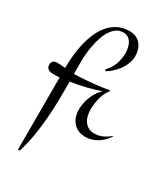

<svg xmlns="http://www.w3.org/2000/svg" viewBox="-236 -760 993 1139"><g transform="rotate(30 260.5 -190.0)"><path d="M531.2 -69.8Q520 -51.3 504.6 -35.9Q489.3 -20.5 470.9 -9Q452.6 2.4 431.9 8.8Q411.1 15.1 389.2 15.1Q361.8 15.1 340.6 5.9Q319.3 -3.4 304.9 -19.8Q290.5 -36.1 283 -58.3Q275.4 -80.6 275.4 -106.9Q275.4 -153.3 293.5 -196.8Q311.5 -240.2 343.8 -272Q325.7 -264.6 302.7 -257.6Q279.8 -250.5 253.7 -244.1Q227.5 -237.8 200 -232.2Q172.4 -226.6 145.5 -222.7Q146 -158.7 144.8 -95Q143.6 -31.2 138.4 32.2Q133.3 95.7 122.8 157.7Q112.3 219.7 93.8 279.8H81.5V-214.8Q70.3 -213.9 60.3 -213.4Q50.3 -212.9 41 -212.9Q31.2 -212.9 22.2 -214.1Q13.2 -215.3 6.1 -219.5Q-1 -223.6 -5.4 -231Q-9.8 -238.3 -9.8 -251Q-9.8 -266.1 0 -274.7Q9.8 -283.2 23.9 -283.2Q38.1 -283.2 52.5 -282Q66.9 -280.8 81.5 -279.3V-280.8Q81.5 -315.4 85 -357.2Q88.4 -398.9 97.7 -440.9Q106.9 -482.9 123 -522.5Q139.2 -562 164.1 -592.5Q189 -623 223.9 -641.6Q258.8 -660.2 306.2 -660.2Q331.1 -660.2 350.1 -651.4Q369.1 -642.6 381.8 -627.2Q394.5 -611.8 400.9 -591.1Q407.2 -570.3 407.2 -546.9Q407.2 -521.5 397.9 -497.1Q388.7 -472.7 373.5 -451.2Q358.4 -429.7 338.6 -411.9Q318.8 -394 297.9 -381.8L293 -393.1Q307.1 -405.8 317.6 -422.6Q328.1 -439.5 335 -458.5Q341.8 -477.5 345 -497.3Q348.1 -517.1 348.1 -536.1Q348.1 -552.7 344.2 -570.3Q340.3 -587.9 332 -602.3Q323.7 -616.7 310.1 -625.7Q296.4 -634.8 276.9 -634.8Q249 -634.8 228.5 -619.6Q208 -604.5 193.4 -580.6Q178.7 -556.6 169.2 -526.4Q159.7 -496.1 154.3 -466.1Q148.9 -436 146.7 -408.7Q144.5 -381.3 144.5 -362.8Q144.5 -340.8 144.5 -318.8Q144.5 -296.9 145 -274.9Q156.7 -274.9 175.3 -275.9Q193.8 -276.9 215.8 -278.3Q237.8 -279.8 261.7 -282Q285.6 -284.2 307.4 -286.9Q329.1 -289.6 346.9 -292.5Q364.7 -295.4 375.5 -298.8L380.4 -292L378.9 -290.5Q367.2 -276.4 358.9 -258.3Q350.6 -240.2 345.5 -220.5Q340.3 -200.7 337.9 -180.4Q335.4 -160.2 335.4 -141.1Q335.4 -119.1 340.6 -98.9Q345.7 -78.6 356.7 -63Q367.7 -47.4 384.8 -38.1Q401.9 -28.8 426.3 -28.8Q455.1 -28.8 481.2 -41Q507.3 -53.2 528.3 -71.8Z"/></g></svg>

Font: Montez
Style: Regular
Weight: 400
Designer: Astigmatic (AOETI)
Foundry: Astigmatic (AOETI)
Version: Version 1.000